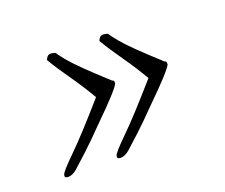

<svg xmlns="http://www.w3.org/2000/svg" viewBox="-73 -564 694 592"><g transform="rotate(-20 273.5 -268.0)"><path d="M233 -80Q219 -80 223 -91Q225 -100 270 -144Q315 -188 397 -282Q370 -328 342 -367.5Q314 -407 294 -441Q296 -447 300 -451.5Q304 -456 312 -456Q317 -456 326 -453Q334 -441 348 -424Q362 -407 389 -380.5Q416 -354 461 -313Q466 -312 466.5 -309Q467 -306 467 -302Q465 -295 442 -269.5Q419 -244 374 -200Q336 -161 307.5 -134.5Q279 -108 263 -94Q247 -80 233 -80ZM61 -80Q47 -80 51 -91Q53 -100 98 -144Q143 -188 225 -282Q198 -328 170 -367.5Q142 -407 122 -441Q124 -447 128 -451.5Q132 -456 140 -456Q145 -456 154 -453Q162 -441 176 -424Q190 -407 217 -380.5Q244 -354 289 -313Q294 -312 294.5 -309Q295 -306 295 -302Q293 -295 270 -269.5Q247 -244 202 -200Q164 -161 135.5 -134.5Q107 -108 91 -94Q75 -80 61 -80Z"/></g></svg>

Font: Ruge Boogie
Style: Regular
Weight: 400
Designer: Robert E. Leuschke
Foundry: Robert E. Leuschke
Version: Version 1.010; ttfautohint (v1.8.3)